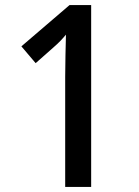

<svg xmlns="http://www.w3.org/2000/svg" viewBox="-20 -734 545 754"><path d="M236 0H338V-714H253L64 -552L120 -486L189 -547C212 -567 225 -581 239 -598C238 -554 236 -484 236 -432Z"/></svg>

Font: Noto Sans Devanagari UI SemiCondensed Medium
Style: Regular
Weight: 500
Width: 4
Designer: Jelle Bosma - Monotype Design Team
Foundry: Monotype Imaging Inc.
Version: Version 2.004